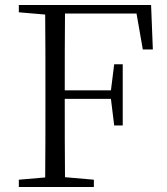

<svg xmlns="http://www.w3.org/2000/svg" viewBox="-20 -745 665 765"><path d="M549 -548H589L582 -725H55V-696L160 -687C161 -590 161 -490 161 -390V-335C161 -235 161 -136 160 -38L55 -29V0H354V-29L239 -39C238 -135 238 -234 238 -351H422L435 -245H469V-489H435L422 -385H238C238 -494 238 -595 239 -691H524Z"/></svg>

Font: Source Han Serif CN Light
Style: Regular
Weight: 300
Designer: Ryoko NISHIZUKA 西塚涼子 (kana & ideographs); Frank Grießhammer (Latin, Greek & Cyrillic); Wenlong ZHANG 张文龙 (bopomofo); San
Foundry: Adobe
Version: Version 2.003;hotconv 1.1.1;makeotfexe 2.6.0